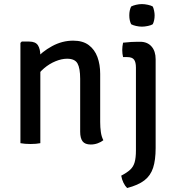

<svg xmlns="http://www.w3.org/2000/svg" viewBox="-20 -701 861 940"><path d="M123 -497.5Q154 -497.5 165.8 -479.2Q177.5 -461 177.5 -428V0Q157.5 4 129.5 4Q101 4 80 0V-491L86.5 -497.5ZM470.5 -103.5Q470.5 -77.5 473.8 -54.5Q477 -31.5 486 -14.5Q475 -5.5 458.5 0.5Q442 6.5 424.5 6.5Q396 6.5 384.2 -9.2Q372.5 -25 372.5 -56V-315Q372.5 -367 359.5 -390.2Q346.5 -413.5 308.5 -413.5Q282 -413.5 252 -401.2Q222 -389 195.5 -366.5Q169 -344 152.5 -314.5V-409.5Q186 -448.5 235.2 -475.2Q284.5 -502 338.5 -502Q385.5 -502 414.5 -480.2Q443.5 -458.5 457 -421.8Q470.5 -385 470.5 -339.5ZM742 24Q742 82.5 729.5 120.8Q717 159 686.8 182.2Q656.5 205.5 602.5 219.5Q592.5 210 584.5 193.8Q576.5 177.5 573.5 159Q601.5 144.5 617.2 130Q633 115.5 639.2 93.5Q645.5 71.5 645.5 35.5V-370Q645.5 -397 636.2 -409.2Q627 -421.5 602.5 -421.5H582.5Q578.5 -438.5 578.5 -456Q578.5 -465 579.5 -473.8Q580.5 -482.5 582.5 -492Q602.5 -494.5 622.2 -495.5Q642 -496.5 654 -496.5H666Q701.5 -496.5 721.8 -473.5Q742 -450.5 742 -411ZM613 -626Q613 -650.5 622 -669Q631 -674 646 -677.5Q661 -681 675 -681Q688 -681 704.2 -677.5Q720.5 -674 728 -669Q732 -660.5 734.5 -648.2Q737 -636 737 -626Q737 -601 728 -582.5Q721 -577.5 704.5 -574Q688 -570.5 675 -570.5Q661 -570.5 645.8 -574Q630.5 -577.5 622 -582.5Q613 -601 613 -626Z"/></svg>

Font: Signika Negative
Style: Regular
Weight: 400
Designer: Anna Giedry
Foundry: Anna Giedry
Version: Version 2.001